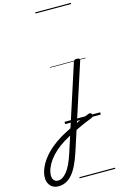

<svg xmlns="http://www.w3.org/2000/svg" viewBox="-494 -1068 1017 1645"><g transform="rotate(-15 14.5 -245.5)"><path d="M70 31Q90 21 110 11.5Q130 2 149 -6Q168 -14 186 -21Q204 -28 219 -34Q231 -37 237.5 -32.5Q244 -28 245.5 -19.5Q247 -11 243.5 -3Q240 5 230 9Q211 16 190.5 24.5Q170 33 148 42.5Q126 52 104 62.5Q82 73 59 85ZM-191 500Q-220 500 -241.5 487.5Q-263 475 -275 452.5Q-287 430 -287 400Q-287 361 -270.5 320Q-254 279 -223.5 238.5Q-193 198 -149.5 161Q-106 124 -54 93Q-32 81 -9.5 69Q13 57 35 46L210 -494Q214 -506 220.5 -510.5Q227 -515 240 -515Q259 -515 263.5 -507.5Q268 -500 264 -488L22 257Q1 320 -21.5 366Q-44 412 -70 441.5Q-96 471 -126 485.5Q-156 500 -191 500ZM-183 452Q-163 452 -143.5 440.5Q-124 429 -104.5 405Q-85 381 -67 344Q-49 307 -32 254L16 106Q1 114 -13 122.5Q-27 131 -42 139Q-85 166 -120.5 197.5Q-156 229 -180.5 262.5Q-205 296 -218.5 330Q-232 364 -232 396Q-232 413 -226 425.5Q-220 438 -209 445Q-198 452 -183 452ZM0 471H316V481H0ZM0 -20H316V0H0ZM0 -505H316V-500H0ZM0 -991H316V-981H0Z"/></g></svg>

Font: Playwrite IE Guides
Style: Regular
Weight: 400
Designer: Veronika Burian, José Scaglione
Foundry: TypeTogether
Version: Version 1.003